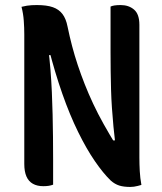

<svg xmlns="http://www.w3.org/2000/svg" viewBox="-20 -729 640 759"><path d="M190 1Q182 4 173 5.5Q164 7 151 7Q127 7 110 -2.5Q93 -12 84.5 -31.5Q76 -51 76 -81Q76 -144 76 -208.5Q76 -273 76 -337Q76 -401 76 -465Q76 -529 76 -593Q76 -619 74 -647Q72 -675 65 -702Q77 -705 86.5 -706.5Q96 -708 105.5 -708.5Q115 -709 126 -709Q165 -709 189 -700.5Q213 -692 227 -673.5Q241 -655 247 -624Q255 -585 265 -547Q275 -509 287.5 -471.5Q300 -434 315 -396Q330 -358 348.5 -318.5Q367 -279 390 -238Q413 -197 440 -153L401 -174H462L437 -150Q432 -191 428.5 -228.5Q425 -266 422.5 -302Q420 -338 419 -374Q418 -410 417.5 -447Q417 -484 417 -525Q417 -570 417 -614.5Q417 -659 417 -703Q423 -706 433 -707.5Q443 -709 457 -709Q489 -709 510 -691Q531 -673 531 -631Q531 -567 531 -502Q531 -437 531 -371.5Q531 -306 531 -240Q531 -174 531 -107Q531 -80 532.5 -52.5Q534 -25 539 2Q532 4 524.5 6Q517 8 509.5 9Q502 10 495 10Q469 10 451.5 4.5Q434 -1 418 -15Q388 -44 355 -92Q322 -140 289 -207Q256 -274 226.5 -358Q197 -442 172 -540L204 -511H150L170 -542Q176 -498 179.5 -453.5Q183 -409 185 -364.5Q187 -320 188 -276Q189 -232 189.5 -188Q190 -144 190 -100Q190 -75 190 -50Q190 -25 190 1Z"/></svg>

Font: Recursive Monospace Casual SemiBold
Style: Regular
Weight: 600
Version: Version 1.047